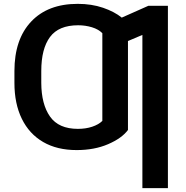

<svg xmlns="http://www.w3.org/2000/svg" viewBox="-20 -757 951 981"><path d="M837.9 -727.5V204.1H707.5V-578.6L633.8 -547.4V-92.8Q602.1 -50.3 532.2 -20.3Q462.4 9.8 371.6 9.8Q271.5 9.8 200.4 -31.5Q129.4 -72.8 91.6 -149.9Q53.7 -227.1 53.7 -333.5V-394Q53.7 -556.2 139.2 -646.7Q224.6 -737.3 377 -737.3Q448.2 -737.3 506.6 -717.3Q564.9 -697.3 602.1 -667L738.3 -727.5ZM190.9 -388.2V-333.5Q191.4 -224.1 235.6 -161.4Q279.8 -98.6 377.9 -98.6Q418.5 -98.6 451.2 -109.6Q483.9 -120.6 502.9 -139.2V-587.4Q483.4 -607.4 449.7 -617.7Q416 -627.9 379.4 -627.9Q279.8 -627.9 235.4 -567.9Q190.9 -507.8 190.9 -394Z"/></svg>

Font: Inter-SemiBold
Style: Regular
Weight: 600
Designer: Rasmus Andersson
Foundry: rsms
Version: Version 4.000;git-a52131595